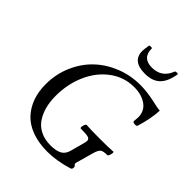

<svg xmlns="http://www.w3.org/2000/svg" viewBox="-247 -1022 1170 1170"><g transform="rotate(45 338.0 -436.5)"><path d="M452.1 -743.2Q342.8 -743.2 342.8 -831.1Q342.8 -842.8 349.1 -881.8Q349.6 -886.2 361.3 -886.2Q373 -886.2 373 -881.8Q373 -799.8 456.1 -799.8Q541 -799.8 571.8 -881.8Q572.8 -884.8 579.1 -885.7Q585.4 -886.7 591.1 -885.7Q596.7 -884.8 596.2 -881.8Q585 -810.5 550.3 -776.9Q515.6 -743.2 452.1 -743.2ZM368.2 13.2Q293 13.2 235.1 -8.1Q177.2 -29.3 141.6 -67.9Q106 -106.4 87.9 -157.5Q69.8 -208.5 69.8 -271Q69.8 -357.4 102.5 -433.3Q135.3 -509.3 190.7 -562.3Q246.1 -615.2 321.5 -645.5Q397 -675.8 481 -675.8Q537.1 -675.8 601.1 -662.1Q656.2 -649.4 675.8 -647.9Q671.9 -574.2 645 -487.8Q643.6 -482.9 634.3 -481.7Q625 -480.5 616.5 -483.6Q607.9 -486.8 608.9 -493.2Q611.8 -516.6 611.8 -525.9Q611.8 -581.5 569.8 -610.8Q527.8 -640.1 463.9 -640.1Q377.9 -640.1 308.6 -588.9Q239.3 -537.6 201.2 -451.7Q163.1 -365.7 163.1 -263.2Q163.1 -214.4 173.8 -173.1Q184.6 -131.8 206.5 -98.6Q228.5 -65.4 266.1 -46.6Q303.7 -27.8 354 -27.8Q400.9 -27.8 427.5 -41.7Q454.1 -55.7 463.9 -89.8L488.8 -182.1Q493.2 -196.8 493.2 -205.1Q493.2 -220.7 477.3 -225.8Q461.4 -231 411.1 -231Q407.2 -232.4 407.7 -241.5Q408.2 -250.5 412.8 -261.2Q417.5 -272 421.9 -272Q456.1 -269 539.1 -269Q620.1 -269 652.8 -272Q656.2 -270.5 655.5 -261.5Q654.8 -252.4 650.4 -241.7Q646 -231 642.1 -231Q606.4 -231 594 -221.7Q581.5 -212.4 571.8 -179.2L540 -65.9Q536.1 -52.7 543.5 -47.4Q550.8 -42 550.8 -34.2Q550.8 -19 540 -15.1Q447.8 13.2 368.2 13.2Z"/></g></svg>

Font: Junicode SmCond Medium
Style: Italic
Weight: 500
Width: 4
Italic angle: -11°
Designer: Peter S. Baker
Version: Version 2.206